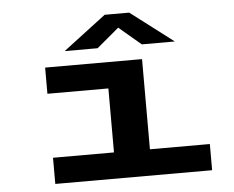

<svg xmlns="http://www.w3.org/2000/svg" viewBox="-51 -763 1001 822"><g transform="rotate(-5 450.0 -351.5)"><path d="M154 0V-112.5H416V-387.5H154V-500H570.5V-112.5H828V0ZM243.5 -563 427.5 -703H533L717 -563H575L480.5 -643L385 -563Z"/></g></svg>

Font: Trispace Expanded SemiBold
Style: Regular
Weight: 600
Width: 7
Designer: Tyler Finck
Foundry: Etcetera Type Company
Version: Version 1.210; ttfautohint (v1.8.3)